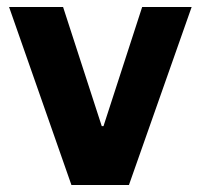

<svg xmlns="http://www.w3.org/2000/svg" viewBox="-20 -531 576 551"><path d="M350 0 530 -511H388L277 -169H272L161 -511H6L185 0Z"/></svg>

Font: Chivo
Style: Bold
Weight: 700
Designer: Hector Gatti
Foundry: Omnibus-Type
Version: Version 1.003;PS 001.003;hotconv 1.0.70;makeotf.lib2.5.58329